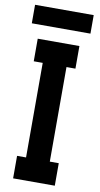

<svg xmlns="http://www.w3.org/2000/svg" viewBox="-98 -906 493 948"><g transform="rotate(10 148.5 -431.5)"><path d="M40 0V-112.8H85V-586.9H40V-700.2H249V-586.9H204.1V-112.8H249V0ZM-2 -770V-862.8H292V-770Z"/></g></svg>

Font: Cakra Normal
Style: Regular
Weight: 400
Designer: Lucia Kollert, Vojtech Kollert
Foundry: OoM Type
Version: Version 1.000;Glyphs 3.1.1 (3148)